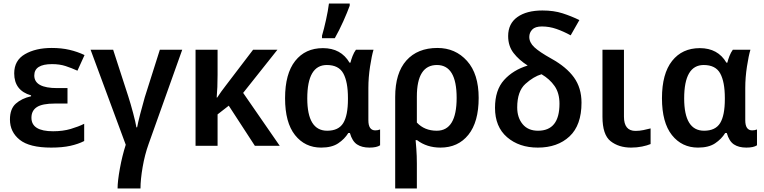

<svg xmlns="http://www.w3.org/2000/svg" viewBox="-20 -821 4301 1081"><path d="M360 -325H302Q173 -325 173 -396Q173 -460 273 -460Q316 -460 349.5 -449Q383 -438 416 -423L456 -511Q416 -530 371 -540.5Q326 -551 271 -551Q181 -551 120.5 -516Q60 -481 60 -408Q60 -311 155 -284V-279Q102 -267 69 -237.5Q36 -208 36 -148Q36 -78 91 -34Q146 10 268 10Q331 10 376 0Q421 -10 454 -27V-124Q422 -108 378 -95Q334 -82 279 -82Q157 -82 157 -158Q157 -198 187.5 -218Q218 -238 289 -238H360Z M1006 -541H880L795 -273Q783 -232 769.5 -179.5Q756 -127 752 -104H748Q744 -130 729.5 -184.5Q715 -239 702 -279L617 -541H490L688 -6Q668 56 655 127.5Q642 199 642 240H771Q771 190 783 120Q795 50 817 -11Z M1542 -541H1405L1251 -339Q1238 -322 1225.5 -305Q1213 -288 1203 -272H1200Q1205 -327 1205 -400V-541H1081V0H1205V-177L1268 -226L1415 0H1555L1349 -298Z M1788 10Q1848 10 1884 -14Q1920 -38 1941 -72H1950Q1963 -26 1990 -8Q2017 10 2060 10Q2101 10 2120 -3V-92Q2107 -87 2093 -87Q2054 -87 2054 -144V-326Q2054 -385 2063.5 -446.5Q2073 -508 2083 -541H1984Q1973 -526 1965 -505.5Q1957 -485 1953 -468H1948Q1900 -550 1798 -550Q1699 -550 1642 -478Q1585 -406 1585 -268Q1585 -131 1641 -60.5Q1697 10 1788 10ZM1822 -85Q1710 -85 1710 -267Q1710 -455 1820 -455Q1887 -455 1913 -407.5Q1939 -360 1939 -269V-263Q1939 -171 1912.5 -128Q1886 -85 1822 -85ZM1793 -606H1865Q1890 -650 1913 -701.5Q1936 -753 1949 -789V-801H1832Q1827 -761 1815.5 -709Q1804 -657 1793 -620Z M2440 -455Q2551 -455 2551 -270Q2551 -85 2439 -85Q2370 -85 2327 -131V-277Q2327 -455 2440 -455ZM2675 -270Q2675 -405 2609.5 -478Q2544 -551 2443 -551Q2331 -551 2268 -480.5Q2205 -410 2205 -275V240H2327V100Q2327 56 2324 16.5Q2321 -23 2320 -32H2328Q2383 10 2460 10Q2559 10 2617 -62Q2675 -134 2675 -270Z M3034 -762Q2945 -762 2893 -725Q2841 -688 2841 -618Q2841 -562 2871.5 -522.5Q2902 -483 2951 -452Q2869 -427 2818 -370.5Q2767 -314 2767 -214Q2767 -107 2835 -48.5Q2903 10 3008 10Q3119 10 3186.5 -53Q3254 -116 3254 -243Q3254 -326 3211.5 -385Q3169 -444 3084 -491Q3016 -529 2988 -555.5Q2960 -582 2960 -613Q2960 -637 2976.5 -654.5Q2993 -672 3031 -672Q3073 -672 3113 -658Q3153 -644 3193 -622L3242 -708Q3197 -730 3147.5 -746Q3098 -762 3034 -762ZM3029 -403Q3075 -376 3102.5 -336.5Q3130 -297 3130 -237Q3130 -85 3009 -85Q2953 -85 2922.5 -122Q2892 -159 2892 -216Q2892 -307 2938 -348.5Q2984 -390 3029 -403Z M3493 -541H3372V-164Q3372 -62 3418 -26Q3464 10 3533 10Q3566 10 3595 4Q3624 -2 3643 -10V-98Q3624 -93 3602 -88.5Q3580 -84 3558 -84Q3493 -84 3493 -164Z M3910 10Q3970 10 4006 -14Q4042 -38 4063 -72H4072Q4085 -26 4112 -8Q4139 10 4182 10Q4223 10 4242 -3V-92Q4229 -87 4215 -87Q4176 -87 4176 -144V-326Q4176 -385 4185.5 -446.5Q4195 -508 4205 -541H4106Q4095 -526 4087 -505.5Q4079 -485 4075 -468H4070Q4022 -550 3920 -550Q3821 -550 3764 -478Q3707 -406 3707 -268Q3707 -131 3763 -60.5Q3819 10 3910 10ZM3944 -85Q3832 -85 3832 -267Q3832 -455 3942 -455Q4009 -455 4035 -407.5Q4061 -360 4061 -269V-263Q4061 -171 4034.5 -128Q4008 -85 3944 -85Z"/></svg>

Font: Noto Sans Display Medium
Style: Regular
Weight: 500
Designer: Monotype Design Team
Foundry: Monotype Imaging Inc.
Version: Version 1.900